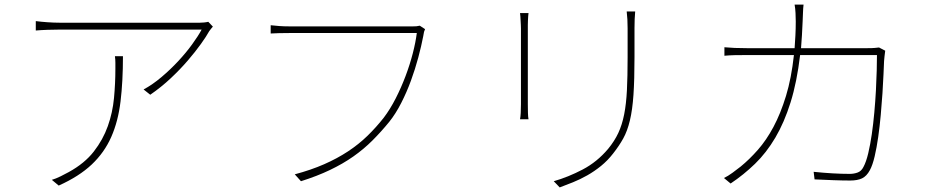

<svg xmlns="http://www.w3.org/2000/svg" viewBox="-20 -791 4040 837"><path d="M516 -546Q516 -436 505.5 -349Q495 -262 465 -194Q435 -126 380 -74Q325 -22 236 18L206 -7Q223 -12 244.5 -22.5Q266 -33 280 -41Q349 -79 389 -130.5Q429 -182 450 -241Q471 -300 477 -364Q483 -428 483 -491Q483 -504 483 -517.5Q483 -531 481 -546ZM908 -675Q904 -670 900 -665.5Q896 -661 892 -655Q880 -633 856 -599.5Q832 -566 799 -527.5Q766 -489 724.5 -450Q683 -411 635 -378L606 -401Q645 -422 684 -455Q723 -488 757 -524.5Q791 -561 817.5 -597.5Q844 -634 859 -662H241Q216 -662 187.5 -661Q159 -660 136 -658V-699Q159 -696 187.5 -694Q216 -692 241 -692H851Q859 -692 869.5 -693Q880 -694 888 -696Z M1833 -664Q1830 -657 1828.5 -652Q1827 -647 1825 -633Q1817 -591 1803.5 -540.5Q1790 -490 1771.5 -439.5Q1753 -389 1729 -342Q1705 -295 1677 -260Q1642 -217 1604 -179Q1566 -141 1520.5 -109Q1475 -77 1418.5 -50Q1362 -23 1292 -1L1265 -31Q1336 -50 1393 -75Q1450 -100 1497 -131Q1544 -162 1582 -199Q1620 -236 1653 -278Q1681 -315 1705 -362Q1729 -409 1748 -459.5Q1767 -510 1779.5 -558.5Q1792 -607 1797 -647H1240Q1214 -647 1196.5 -646.5Q1179 -646 1160 -645V-681Q1179 -679 1197.5 -677.5Q1216 -676 1241 -676H1781Q1789 -676 1795.5 -676.5Q1802 -677 1810 -679Z M2284 -734Q2283 -728 2282.5 -719.5Q2282 -711 2281.5 -701Q2281 -691 2281 -682Q2281 -673 2281 -667V-337Q2281 -317 2281.5 -299Q2282 -281 2284 -271H2247Q2249 -281 2250 -298.5Q2251 -316 2251 -337V-667Q2251 -673 2250.5 -682.5Q2250 -692 2249.5 -701.5Q2249 -711 2248.5 -719.5Q2248 -728 2247 -734ZM2749 -741Q2746 -709 2746 -668V-542Q2746 -443 2741.5 -377.5Q2737 -312 2726 -266Q2715 -220 2697 -187.5Q2679 -155 2653 -122Q2629 -91 2600 -67.5Q2571 -44 2540 -26.5Q2509 -9 2478 3.5Q2447 16 2420 26L2394 -1Q2457 -19 2520 -52Q2583 -85 2631 -142Q2659 -176 2675.5 -211.5Q2692 -247 2701 -292.5Q2710 -338 2713 -398Q2716 -458 2716 -541V-668Q2716 -688 2715 -706.5Q2714 -725 2712 -741Z M3839 -570Q3837 -556 3836 -546Q3835 -536 3834 -525Q3833 -504 3831.5 -467Q3830 -430 3827 -384.5Q3824 -339 3819.5 -289.5Q3815 -240 3808.5 -194Q3802 -148 3793 -109.5Q3784 -71 3772 -49Q3758 -23 3738 -13.5Q3718 -4 3686 -4Q3654 -4 3613.5 -5.5Q3573 -7 3531 -9L3527 -42Q3614 -33 3684 -33Q3703 -33 3719 -39Q3735 -45 3744 -63Q3756 -85 3765 -123Q3774 -161 3780.5 -206Q3787 -251 3791.5 -301Q3796 -351 3798.5 -397.5Q3801 -444 3802 -484Q3803 -524 3803 -551H3468Q3454 -433 3426.5 -345Q3399 -257 3360 -191Q3321 -125 3271.5 -77Q3222 -29 3165 9L3136 -15Q3153 -23 3173.5 -38Q3194 -53 3209 -65Q3247 -96 3284 -138Q3321 -180 3352 -238Q3383 -296 3406.5 -373Q3430 -450 3441 -551H3237Q3203 -551 3181.5 -550.5Q3160 -550 3138 -548V-585Q3159 -583 3183 -582Q3207 -581 3236 -581H3444Q3446 -608 3447.5 -637Q3449 -666 3449 -697Q3449 -714 3448 -734Q3447 -754 3444 -771H3483Q3481 -754 3480.5 -735Q3480 -716 3479 -698Q3478 -667 3476 -638Q3474 -609 3472 -581H3761Q3782 -581 3793 -582Q3804 -583 3812 -584Z"/></svg>

Font: SpoqaHanSansJP-Thin
Style: Regular
Weight: 250
Designer: [Source Han Sans]
Ryoko NISHIZUKA  (kana & ideographs); Paul D. Hunt (Latin, Greek & Cyrillic); Wenlong ZHANG  (bopomofo
Foundry: Spoqa (http://bi.spoqa.com)
Version: Version 1.002.20150607